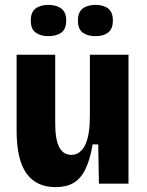

<svg xmlns="http://www.w3.org/2000/svg" viewBox="-20 -752 601 786"><path d="M208 14Q128 14 88 -42.5Q48 -99 48 -217V-528H206V-247Q206 -181 222.5 -149.5Q239 -118 272 -118Q291 -118 305.5 -129Q320 -140 329.5 -160.5Q339 -181 343.5 -210.5Q348 -240 348 -278V-528H506V-219V0H385L382 -161H359Q349 -99 330 -60Q311 -21 281.5 -3.5Q252 14 208 14ZM371 -604Q338 -604 318.5 -618.5Q299 -633 299 -668Q299 -702 318.5 -717Q338 -732 371 -732Q404 -732 423 -717Q442 -702 442 -668Q442 -633 422.5 -618.5Q403 -604 371 -604ZM178 -604Q146 -604 126 -618.5Q106 -633 106 -668Q106 -702 125.5 -717Q145 -732 178 -732Q211 -732 231 -717Q251 -702 251 -668Q251 -633 231 -618.5Q211 -604 178 -604Z"/></svg>

Font: Bricolage Grotesque 96pt ExtraBold SemiCondensed ExtraBold
Style: Regular
Weight: 800
Width: 4
Version: Version 1.001;gftools[0.9.33.dev8+g029e19f]